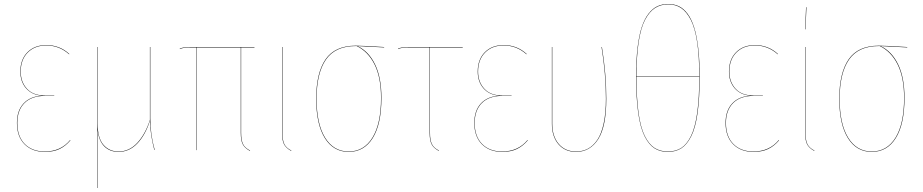

<svg xmlns="http://www.w3.org/2000/svg" viewBox="-20 -753 4627 963"><path d="M211.9 -526.9Q279.8 -526.9 328.1 -481.9L326.2 -481Q277.3 -524.9 211.9 -524.9Q154.3 -524.9 119.1 -489.5Q84 -454.1 84 -394Q84 -341.8 115.2 -307.9Q146.5 -273.9 206.1 -273.9H252V-272H205.1Q138.7 -272 102.8 -236.1Q66.9 -200.2 66.9 -136.2Q66.9 -68.4 104.2 -30.8Q141.6 6.8 205.1 6.8Q284.7 6.8 332 -50.8L333 -48.8Q308.6 -20 278.3 -5.6Q248 8.8 205.1 8.8Q141.1 8.8 103 -29.5Q64.9 -67.9 64.9 -136.2Q64.9 -198.7 98.4 -234.4Q131.8 -270 189.9 -272.9Q139.2 -277.3 110.6 -310.3Q82 -343.3 82 -394Q82 -455.1 117.7 -491Q153.3 -526.9 211.9 -526.9Z M755.9 -1H753.9Q733.9 -77.1 731.9 -147Q709 -75.7 668.7 -33.4Q628.4 8.8 574.7 8.8Q530.3 8.8 502.4 -19.5Q474.6 -47.9 469.7 -103V57.1V189.9H467.8V-517.1H469.7V-133.8Q469.7 -60.5 498.8 -26.9Q527.8 6.8 574.7 6.8Q627.9 6.8 668 -35.9Q708 -78.6 731.9 -150.9V-517.1H733.9V-160.2Q733.9 -79.1 755.9 -1Z M1256.3 -515.1H1189.5V-86.9Q1189.5 -50.8 1198.7 -31Q1208 -11.2 1234.4 2L1233.4 3.9Q1206.5 -10.7 1197 -30.3Q1187.5 -49.8 1187.5 -86.9V-515.1H965.3V0H963.4V-515.1H931.2Q899.4 -515.1 882.3 -506.8L881.3 -508.8Q898.4 -517.1 931.2 -517.1H1256.3Z M1396.5 -517.1V-86.9Q1396.5 -50.8 1405.8 -31Q1415 -11.2 1441.4 2L1440.4 3.9Q1413.6 -10.7 1404.1 -30.3Q1394.5 -49.8 1394.5 -86.9V-517.1Z M1906.7 -517.1V-515.1L1773.4 -522Q1829.6 -495.1 1861.3 -429.7Q1893.1 -364.3 1893.1 -262.2Q1893.1 -130.4 1849.6 -60.8Q1806.2 8.8 1729 8.8Q1652.3 8.8 1609.1 -60.5Q1565.9 -129.9 1565.9 -257.8Q1565.9 -387.2 1613 -455.6Q1660.2 -523.9 1764.2 -523.9Q1797.4 -523.9 1906.7 -517.1ZM1891.1 -262.2Q1891.1 -364.3 1858.9 -429.2Q1826.7 -494.1 1769 -522H1764.2Q1661.6 -522 1614.7 -454.1Q1567.9 -386.2 1567.9 -257.8Q1567.9 -131.3 1610.6 -62.3Q1653.3 6.8 1729 6.8Q1805.2 6.8 1848.1 -62.7Q1891.1 -132.3 1891.1 -262.2Z M2300.8 -515.1H2136.7V-86.9Q2136.7 -50.8 2146 -31Q2155.3 -11.2 2181.6 2L2180.7 3.9Q2153.8 -10.7 2144.3 -30.3Q2134.8 -49.8 2134.8 -86.9V-515.1H2025.9Q1994.1 -515.1 1977.1 -506.8L1976.1 -508.8Q1993.2 -517.1 2025.9 -517.1H2300.8Z M2505.9 -526.9Q2573.7 -526.9 2622.1 -481.9L2620.1 -481Q2571.3 -524.9 2505.9 -524.9Q2448.2 -524.9 2413.1 -489.5Q2377.9 -454.1 2377.9 -394Q2377.9 -341.8 2409.2 -307.9Q2440.4 -273.9 2500 -273.9H2545.9V-272H2499Q2432.6 -272 2396.7 -236.1Q2360.8 -200.2 2360.8 -136.2Q2360.8 -68.4 2398.2 -30.8Q2435.5 6.8 2499 6.8Q2578.6 6.8 2626 -50.8L2627 -48.8Q2602.5 -20 2572.3 -5.6Q2542 8.8 2499 8.8Q2435.1 8.8 2397 -29.5Q2358.9 -67.9 2358.9 -136.2Q2358.9 -198.7 2392.3 -234.4Q2425.8 -270 2483.9 -272.9Q2433.1 -277.3 2404.5 -310.3Q2376 -343.3 2376 -394Q2376 -455.1 2411.6 -491Q2447.3 -526.9 2505.9 -526.9Z M2999 -517.1Q3021 -382.3 3021 -257.8Q3021 -118.2 2980.2 -54.7Q2939.5 8.8 2869.1 8.8Q2814 8.8 2781 -29.5Q2748 -67.9 2748 -132.8V-517.1H2750V-132.8Q2750 -68.8 2782.5 -31Q2814.9 6.8 2869.1 6.8Q2902.3 6.8 2929 -7.3Q2955.6 -21.5 2976.1 -51.8Q2996.6 -82 3007.8 -134.3Q3019 -186.5 3019 -257.8Q3019 -382.3 2997.1 -517.1Z M3331.5 -732.9Q3361.3 -732.9 3385 -721.7Q3408.7 -710.4 3428.5 -684.1Q3448.2 -657.7 3461.4 -616.2Q3474.6 -574.7 3481.9 -512.9Q3489.3 -451.2 3489.3 -370.1Q3489.3 -261.2 3478.8 -186.5Q3468.3 -111.8 3446.8 -69.3Q3425.3 -26.9 3397 -9Q3368.7 8.8 3329.6 8.8Q3290.5 8.8 3262.2 -9.5Q3233.9 -27.8 3212.6 -70.3Q3191.4 -112.8 3180.9 -187.3Q3170.4 -261.7 3170.4 -370.1Q3170.4 -451.7 3177.7 -513.7Q3185.1 -575.7 3198.7 -616.9Q3212.4 -658.2 3232.7 -684.3Q3252.9 -710.4 3277.1 -721.7Q3301.3 -732.9 3331.5 -732.9ZM3331.5 -731Q3293.9 -731 3265.6 -712.9Q3237.3 -694.8 3215.8 -654.3Q3194.3 -613.8 3183.3 -542.7Q3172.4 -471.7 3172.4 -371.1H3487.3Q3487.3 -471.2 3476.6 -541.7Q3465.8 -612.3 3444.8 -653.3Q3423.8 -694.3 3396.2 -712.6Q3368.7 -731 3331.5 -731ZM3329.6 6.8Q3368.7 6.8 3396.5 -10.7Q3424.3 -28.3 3445.3 -70.3Q3466.3 -112.3 3476.8 -186.5Q3487.3 -260.7 3487.3 -369.1H3172.4Q3172.4 -261.7 3182.6 -187.5Q3192.9 -113.3 3213.9 -71.3Q3234.9 -29.3 3262.9 -11.2Q3291 6.8 3329.6 6.8Z M3766.1 -526.9Q3834 -526.9 3882.3 -481.9L3880.4 -481Q3831.5 -524.9 3766.1 -524.9Q3708.5 -524.9 3673.3 -489.5Q3638.2 -454.1 3638.2 -394Q3638.2 -341.8 3669.4 -307.9Q3700.7 -273.9 3760.3 -273.9H3806.2V-272H3759.3Q3692.9 -272 3657 -236.1Q3621.1 -200.2 3621.1 -136.2Q3621.1 -68.4 3658.4 -30.8Q3695.8 6.8 3759.3 6.8Q3838.9 6.8 3886.2 -50.8L3887.2 -48.8Q3862.8 -20 3832.5 -5.6Q3802.2 8.8 3759.3 8.8Q3695.3 8.8 3657.2 -29.5Q3619.1 -67.9 3619.1 -136.2Q3619.1 -198.7 3652.6 -234.4Q3686 -270 3744.1 -272.9Q3693.4 -277.3 3664.8 -310.3Q3636.2 -343.3 3636.2 -394Q3636.2 -455.1 3671.9 -491Q3707.5 -526.9 3766.1 -526.9Z M4022.9 -716.8H4024.9L4020 -606H4018.1ZM4020 -517.1V-86.9Q4020 -50.8 4029.3 -31Q4038.6 -11.2 4064.9 2L4064 3.9Q4037.1 -10.7 4027.6 -30.3Q4018.1 -49.8 4018.1 -86.9V-517.1Z M4530.3 -517.1V-515.1L4397 -522Q4453.1 -495.1 4484.9 -429.7Q4516.6 -364.3 4516.6 -262.2Q4516.6 -130.4 4473.1 -60.8Q4429.7 8.8 4352.5 8.8Q4275.9 8.8 4232.7 -60.5Q4189.5 -129.9 4189.5 -257.8Q4189.5 -387.2 4236.6 -455.6Q4283.7 -523.9 4387.7 -523.9Q4420.9 -523.9 4530.3 -517.1ZM4514.6 -262.2Q4514.6 -364.3 4482.4 -429.2Q4450.2 -494.1 4392.6 -522H4387.7Q4285.2 -522 4238.3 -454.1Q4191.4 -386.2 4191.4 -257.8Q4191.4 -131.3 4234.1 -62.3Q4276.9 6.8 4352.5 6.8Q4428.7 6.8 4471.7 -62.7Q4514.6 -132.3 4514.6 -262.2Z"/></svg>

Font: Fira Sans Compressed Two
Style: Regular
Weight: 100
Width: 1
Designer: Carrois Corporate & Edenspiekermann AG
Foundry: Carrois Corporate GbR & Edenspiekermann AG
Version: Version 4.203;PS 004.203;hotconv 1.0.88;makeotf.lib2.5.64775